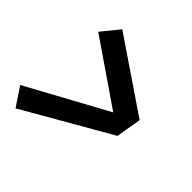

<svg xmlns="http://www.w3.org/2000/svg" viewBox="-166 -804 931 931"><g transform="rotate(45 300.0 -338.5)"><path d="M66 -20 34 -68 2 -116 415 -341 87 -566 161 -657 532 -405 510 -275Z"/></g></svg>

Font: Iosevka SS04 XBd Ex Obl
Style: Regular
Weight: 800
Width: 7
Italic angle: -9°
Monospace: yes
Designer: Belleve Invis
Foundry: Belleve Invis
Version: Version 19.0.0; ttfautohint (v1.8.4)